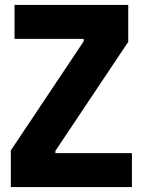

<svg xmlns="http://www.w3.org/2000/svg" viewBox="-20 -760 580 780"><path d="M24 -149 320 -592V-602H39V-740H501V-590L205 -147V-138H516V0H24Z"/></svg>

Font: Encode Sans Compressed
Style: ExtraBold
Weight: 800
Designer: Pablo Impallari, Andres Torresi
Foundry: Pablo Impallari, Andres Torresi
Version: Version 1.000; ttfautohint (v1.00) -l 8 -r 50 -G 200 -x 14 -